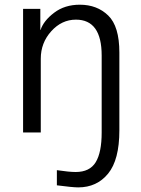

<svg xmlns="http://www.w3.org/2000/svg" viewBox="-20 -563 600 816"><path d="M78.1 0V-525.4H151.4V-435.5H152.3Q165 -474.6 210 -508.8Q254.9 -543 319.3 -543Q392.6 -543 439.9 -497.1Q487.3 -451.2 487.3 -339.8V-8.8Q487.3 116.2 439.5 174.8Q391.6 233.4 312.5 233.4Q289.1 233.4 221.7 224.6V160.2Q273.4 168 301.8 168Q361.3 168 386.7 126.5Q412.1 85 412.1 0V-327.1Q412.1 -479.5 302.7 -479.5Q242.2 -479.5 197.8 -430.2Q153.3 -380.9 153.3 -313.5V0Z"/></svg>

Font: Gothic A1
Style: Regular
Weight: 400
Designer: HanYang I&C Co.,Ltd.
Foundry: HanYang I&C Co.,Ltd.
Version: Version 2.50